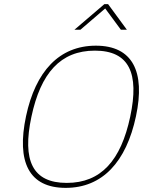

<svg xmlns="http://www.w3.org/2000/svg" viewBox="-20 -900 693 929"><path d="M298 9C120 9 59 -116 106 -338C152 -554 266 -679 444 -679C621 -679 684 -554 638 -338C591 -116 475 9 298 9ZM132 -335C87 -123 137 -15 303 -15C469 -15 565 -124 610 -335C655 -546 605 -655 439 -655C273 -655 177 -547 132 -335ZM340 -756H369L489 -859L565 -756H594L503 -880H485Z"/></svg>

Font: LT Wave Mono Thin
Style: Italic
Weight: 100
Designer: Daniel Lyons
Version: Version 2.5 (Glyphs App)